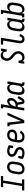

<svg xmlns="http://www.w3.org/2000/svg" viewBox="2604 -3388 791 6040"><g transform="rotate(-90 3000.0 -367.5)"><path d="M26 0V-70H166L265 -665H133V-735H483V-665H343L245 -70H376V0Z M702 8Q674 8 646.5 1.5Q619 -5 597.5 -20Q576 -35 561.5 -58Q547 -81 541 -107.5Q535 -134 535.5 -162.5Q536 -191 541 -219L562 -349Q566 -374 574.5 -398.5Q583 -423 597 -445.5Q611 -468 630.5 -486.5Q650 -505 674 -517Q698 -529 723 -535Q748 -541 773 -541Q802 -541 828.5 -533Q855 -525 877 -510Q899 -495 913.5 -472Q928 -449 934 -422.5Q940 -396 939.5 -367.5Q939 -339 934 -311L913 -181Q909 -156 901 -131.5Q893 -107 879 -84.5Q865 -62 845 -43.5Q825 -25 801.5 -13Q778 -1 752.5 3.5Q727 8 702 8ZM704 -62Q720 -62 736.5 -66Q753 -70 768 -78.5Q783 -87 795 -100Q807 -113 815.5 -128.5Q824 -144 828.5 -160Q833 -176 836 -192L858 -322Q861 -339 861.5 -356.5Q862 -374 859.5 -390.5Q857 -407 850.5 -422.5Q844 -438 831.5 -448.5Q819 -459 803 -463.5Q787 -468 769 -468Q753 -468 736.5 -464Q720 -460 705.5 -451Q691 -442 679.5 -429Q668 -416 659.5 -401Q651 -386 646.5 -370Q642 -354 639 -338L617 -208Q615 -191 614 -173.5Q613 -156 615.5 -139.5Q618 -123 624.5 -108Q631 -93 643 -82.5Q655 -72 671 -67Q687 -62 704 -62Z M1209 8Q1157 8 1109.5 -6.5Q1062 -21 1020 -46L1044 -188H1120L1102 -85Q1127 -75 1153.5 -68.5Q1180 -62 1208 -62Q1225 -62 1242 -65Q1259 -68 1275 -76Q1291 -84 1303 -98Q1315 -112 1318 -129Q1321 -147 1314.5 -162.5Q1308 -178 1296.5 -189.5Q1285 -201 1270 -208.5Q1255 -216 1239.5 -222.5Q1224 -229 1208.5 -235Q1193 -241 1179 -249Q1165 -257 1152 -267Q1139 -277 1128 -289Q1117 -301 1108.5 -315.5Q1100 -330 1094.5 -345.5Q1089 -361 1087.5 -378Q1086 -395 1089 -413Q1094 -442 1111.5 -467.5Q1129 -493 1154.5 -509Q1180 -525 1209 -531.5Q1238 -538 1267 -538Q1318 -538 1365.5 -523.5Q1413 -509 1455 -484L1433 -350H1357L1373 -445Q1348 -455 1322 -461.5Q1296 -468 1268 -468Q1252 -468 1235.5 -465Q1219 -462 1204.5 -454Q1190 -446 1179 -432Q1168 -418 1165 -402Q1163 -384 1169 -368Q1175 -352 1186.5 -340.5Q1198 -329 1213 -321.5Q1228 -314 1243 -307.5Q1258 -301 1273.5 -295Q1289 -289 1303.5 -281Q1318 -273 1331 -263Q1344 -253 1355 -241Q1366 -229 1374.5 -215Q1383 -201 1388.5 -185.5Q1394 -170 1395.5 -152.5Q1397 -135 1394 -118Q1390 -88 1371 -62Q1352 -36 1325 -20Q1298 -4 1268 2Q1238 8 1209 8Z M1718 8Q1689 8 1660.5 2.5Q1632 -3 1608 -17.5Q1584 -32 1567.5 -54.5Q1551 -77 1543.5 -104Q1536 -131 1536 -160.5Q1536 -190 1541 -219L1562 -349Q1566 -374 1574.5 -399Q1583 -424 1597 -446.5Q1611 -469 1631 -487.5Q1651 -506 1675 -517.5Q1699 -529 1724.5 -533.5Q1750 -538 1775 -538Q1799 -538 1823.5 -534Q1848 -530 1869 -519.5Q1890 -509 1906 -492.5Q1922 -476 1931.5 -454.5Q1941 -433 1944 -408.5Q1947 -384 1943 -360Q1940 -338 1929 -316.5Q1918 -295 1901.5 -278.5Q1885 -262 1863.5 -251Q1842 -240 1820 -234Q1798 -228 1775.5 -226Q1753 -224 1731 -224Q1703 -224 1675.5 -225.5Q1648 -227 1622 -232L1617 -208Q1615 -190 1614 -171.5Q1613 -153 1617 -136.5Q1621 -120 1629.5 -105Q1638 -90 1652 -80Q1666 -70 1683 -66Q1700 -62 1718 -62Q1736 -62 1755 -66.5Q1774 -71 1790.5 -81.5Q1807 -92 1820 -107Q1833 -122 1842 -139L1911 -108Q1897 -82 1876 -59Q1855 -36 1829.5 -20.5Q1804 -5 1775 1.5Q1746 8 1718 8ZM1749 -293Q1749 -293 1749 -293Q1749 -293 1750 -293Q1768 -293 1787 -296.5Q1806 -300 1823 -309.5Q1840 -319 1852 -336Q1864 -353 1867 -371Q1870 -391 1865 -410.5Q1860 -430 1846.5 -443.5Q1833 -457 1813.5 -462.5Q1794 -468 1774 -468Q1758 -468 1741 -464.5Q1724 -461 1709 -452.5Q1694 -444 1681.5 -431Q1669 -418 1660.5 -402.5Q1652 -387 1647 -370.5Q1642 -354 1639 -338L1633 -302Q1661 -296 1690.5 -294.5Q1720 -293 1749 -293Z M2149 0 2093 -460H2048V-530H2167L2202 -177Q2204 -157 2206 -137Q2208 -117 2210 -97Q2218 -117 2226.5 -137Q2235 -157 2244 -177L2396 -530H2479L2239 0Z M2823 7Q2808 7 2793.5 2Q2779 -3 2769.5 -13Q2760 -23 2755 -37Q2750 -51 2747 -65L2722 -207Q2714 -206 2705.5 -205.5Q2697 -205 2689 -205Q2681 -205 2673 -205.5Q2665 -206 2657 -207L2622 0H2544L2654 -665H2613V-735H2744L2698 -459Q2712 -475 2728 -489Q2744 -503 2762.5 -514Q2781 -525 2801 -531.5Q2821 -538 2841 -538Q2866 -538 2887.5 -525.5Q2909 -513 2921 -492.5Q2933 -472 2936.5 -447Q2940 -422 2936 -397Q2931 -369 2920.5 -342Q2910 -315 2891 -292Q2872 -269 2847 -252.5Q2822 -236 2795 -225L2821 -77Q2822 -71 2825 -66Q2828 -61 2834 -61Q2840 -61 2845.5 -65.5Q2851 -70 2855 -76L2934 -212L2998 -179L2919 -42Q2912 -30 2900.5 -21Q2889 -12 2876 -5.5Q2863 1 2849.5 4Q2836 7 2823 7ZM2694 -273Q2712 -273 2729.5 -276Q2747 -279 2764.5 -285Q2782 -291 2798 -301Q2814 -311 2827 -325Q2840 -339 2847.5 -356Q2855 -373 2858 -391Q2860 -404 2859 -416.5Q2858 -429 2854 -440.5Q2850 -452 2840.5 -460Q2831 -468 2819 -468Q2803 -468 2788 -460.5Q2773 -453 2760 -442.5Q2747 -432 2736.5 -419.5Q2726 -407 2717 -393Q2708 -379 2700.5 -364.5Q2693 -350 2687 -335.5Q2681 -321 2676.5 -305.5Q2672 -290 2669 -275Q2675 -274 2681 -273.5Q2687 -273 2694 -273Z M3161 8Q3161 8 3161 8Q3161 8 3161 8Q3135 8 3111.5 -0.5Q3088 -9 3072 -27Q3056 -45 3047.5 -68.5Q3039 -92 3036 -116.5Q3033 -141 3035 -167.5Q3037 -194 3041 -219L3062 -349Q3066 -373 3073 -396Q3080 -419 3091.5 -440.5Q3103 -462 3120 -481Q3137 -500 3158 -513Q3179 -526 3203 -532Q3227 -538 3250 -538Q3273 -538 3294.5 -531Q3316 -524 3331.5 -508.5Q3347 -493 3355.5 -473Q3364 -453 3368 -431L3384 -530H3463L3390 -93Q3389 -87 3390 -81Q3391 -75 3394.5 -70.5Q3398 -66 3404 -64Q3410 -62 3416 -62H3431V8H3404Q3385 8 3366 3.5Q3347 -1 3333.5 -13Q3320 -25 3314 -43.5Q3308 -62 3310 -82Q3299 -62 3283 -44.5Q3267 -27 3247 -14.5Q3227 -2 3205 3Q3183 8 3161 8ZM3204 -62Q3219 -62 3234.5 -65.5Q3250 -69 3263.5 -77.5Q3277 -86 3288.5 -98Q3300 -110 3307.5 -124Q3315 -138 3319.5 -153Q3324 -168 3327 -183L3348 -313Q3351 -330 3352.5 -348Q3354 -366 3352 -382.5Q3350 -399 3345 -415Q3340 -431 3329.5 -443.5Q3319 -456 3303.5 -462Q3288 -468 3270 -468Q3254 -468 3237.5 -464Q3221 -460 3206 -451Q3191 -442 3179.5 -429Q3168 -416 3159.5 -401Q3151 -386 3146.5 -370Q3142 -354 3139 -338L3117 -208Q3115 -191 3114 -173.5Q3113 -156 3115.5 -140Q3118 -124 3124.5 -109Q3131 -94 3142.5 -83Q3154 -72 3170 -67Q3186 -62 3203 -62Z M4218 8Q4199 8 4180 4.5Q4161 1 4145 -8Q4129 -17 4117.5 -31Q4106 -45 4099 -62L4088 0H4013L4042 -181H4118Q4115 -159 4116.5 -136.5Q4118 -114 4129.5 -96.5Q4141 -79 4161 -70.5Q4181 -62 4204 -62Q4204 -62 4204 -62Q4204 -62 4204 -62Q4226 -62 4248 -68.5Q4270 -75 4288 -89.5Q4306 -104 4317.5 -124.5Q4329 -145 4332 -167Q4337 -194 4330 -218.5Q4323 -243 4309 -263Q4295 -283 4276.5 -299.5Q4258 -316 4239 -331Q4220 -346 4201.5 -362Q4183 -378 4167 -396.5Q4151 -415 4138 -435.5Q4125 -456 4117 -480Q4109 -504 4106.5 -529.5Q4104 -555 4108 -582Q4112 -602 4119 -621.5Q4126 -641 4136 -660Q4146 -679 4160.5 -695.5Q4175 -712 4193.5 -723.5Q4212 -735 4232.5 -739Q4253 -743 4273 -743Q4295 -743 4316 -739Q4337 -735 4355 -725Q4373 -715 4387 -700Q4401 -685 4409 -667L4421 -735H4497L4467 -554H4391Q4394 -576 4392.5 -598.5Q4391 -621 4380 -638.5Q4369 -656 4348.5 -664.5Q4328 -673 4306 -673Q4285 -673 4263.5 -666.5Q4242 -660 4225.5 -645Q4209 -630 4198.5 -610Q4188 -590 4185 -568Q4181 -542 4187.5 -517.5Q4194 -493 4207.5 -472.5Q4221 -452 4239.5 -436Q4258 -420 4277 -405Q4296 -390 4314.5 -374Q4333 -358 4349 -339.5Q4365 -321 4378 -300.5Q4391 -280 4399.5 -257Q4408 -234 4410.5 -208Q4413 -182 4409 -155Q4405 -133 4396.5 -112Q4388 -91 4375 -71.5Q4362 -52 4344 -36Q4326 -20 4305.5 -10Q4285 0 4262.5 4Q4240 8 4218 8Z M4793 8Q4770 8 4748 3Q4726 -2 4708.5 -14.5Q4691 -27 4679.5 -45.5Q4668 -64 4663 -85Q4658 -106 4658.5 -129.5Q4659 -153 4663 -175L4744 -665H4620V-735H4834L4740 -164Q4737 -147 4736.5 -129.5Q4736 -112 4742 -96.5Q4748 -81 4761.5 -71.5Q4775 -62 4793 -62Q4809 -62 4824 -70.5Q4839 -79 4849.5 -92.5Q4860 -106 4866.5 -121Q4873 -136 4877 -152L4952 -133Q4944 -105 4930.5 -79.5Q4917 -54 4896 -33.5Q4875 -13 4847.5 -2.5Q4820 8 4793 8Z M5161 8Q5161 8 5161 8Q5161 8 5161 8Q5135 8 5111.5 -0.5Q5088 -9 5072 -27Q5056 -45 5047.5 -68.5Q5039 -92 5036 -116.5Q5033 -141 5035 -167.5Q5037 -194 5041 -219L5062 -349Q5066 -373 5073 -396Q5080 -419 5091.5 -440.5Q5103 -462 5120 -481Q5137 -500 5158 -513Q5179 -526 5203 -532Q5227 -538 5250 -538Q5273 -538 5294.5 -531Q5316 -524 5331.5 -508.5Q5347 -493 5355.5 -473Q5364 -453 5368 -431L5384 -530H5463L5390 -93Q5389 -87 5390 -81Q5391 -75 5394.5 -70.5Q5398 -66 5404 -64Q5410 -62 5416 -62H5431V8H5404Q5385 8 5366 3.5Q5347 -1 5333.5 -13Q5320 -25 5314 -43.5Q5308 -62 5310 -82Q5299 -62 5283 -44.5Q5267 -27 5247 -14.5Q5227 -2 5205 3Q5183 8 5161 8ZM5204 -62Q5219 -62 5234.5 -65.5Q5250 -69 5263.5 -77.5Q5277 -86 5288.5 -98Q5300 -110 5307.5 -124Q5315 -138 5319.5 -153Q5324 -168 5327 -183L5348 -313Q5351 -330 5352.5 -348Q5354 -366 5352 -382.5Q5350 -399 5345 -415Q5340 -431 5329.5 -443.5Q5319 -456 5303.5 -462Q5288 -468 5270 -468Q5254 -468 5237.5 -464Q5221 -460 5206 -451Q5191 -442 5179.5 -429Q5168 -416 5159.5 -401Q5151 -386 5146.5 -370Q5142 -354 5139 -338L5117 -208Q5115 -191 5114 -173.5Q5113 -156 5115.5 -140Q5118 -124 5124.5 -109Q5131 -94 5142.5 -83Q5154 -72 5170 -67Q5186 -62 5203 -62Z M5725 8Q5702 8 5680.5 1Q5659 -6 5644 -21.5Q5629 -37 5620 -57Q5611 -77 5607 -99L5591 0H5474V-70H5524L5623 -665H5582V-735H5713L5665 -449Q5677 -469 5693 -486.5Q5709 -504 5728.5 -516Q5748 -528 5770 -533Q5792 -538 5814 -538Q5814 -538 5814 -538Q5814 -538 5814 -538Q5814 -538 5814 -538Q5814 -538 5814 -538Q5840 -538 5863.5 -529.5Q5887 -521 5903.5 -503Q5920 -485 5928 -461.5Q5936 -438 5939 -413.5Q5942 -389 5940.5 -362.5Q5939 -336 5934 -311L5913 -181Q5909 -157 5902 -134Q5895 -111 5883.5 -89.5Q5872 -68 5855 -49Q5838 -30 5817 -17Q5796 -4 5772 2Q5748 8 5725 8ZM5705 -62Q5721 -62 5737.5 -66Q5754 -70 5769 -79Q5784 -88 5795.5 -101Q5807 -114 5815.5 -129Q5824 -144 5828.5 -160Q5833 -176 5836 -192L5858 -322Q5861 -339 5861.5 -356.5Q5862 -374 5859.5 -390Q5857 -406 5850.5 -421Q5844 -436 5832.5 -447Q5821 -458 5805 -463Q5789 -468 5772 -468Q5749 -468 5726 -459Q5703 -450 5686.5 -432Q5670 -414 5661 -392Q5652 -370 5648 -347L5627 -217Q5624 -200 5622.5 -182Q5621 -164 5623 -147.5Q5625 -131 5630 -115Q5635 -99 5645.5 -86.5Q5656 -74 5672 -68Q5688 -62 5705 -62Z"/></g></svg>

Font: Iosevka Slab
Style: Italic
Weight: 400
Italic angle: -9°
Monospace: yes
Designer: Belleve Invis
Foundry: Belleve Invis
Version: Version 11.1.0; ttfautohint (v1.8.3)